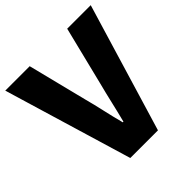

<svg xmlns="http://www.w3.org/2000/svg" viewBox="-204 -897 1050 1050"><g transform="rotate(-45 321.5 -372.0)"><path d="M214 0H428L652 -744H470L386 -405C365 -325 349 -248 328 -167H323C301 -248 287 -325 265 -405L180 -744H-9Z"/></g></svg>

Font: Noto Sans CJK Black
Style: Bold
Weight: 900
Designer: Ryoko NISHIZUKA (kana & ideographs); Paul D. Hunt (Latin, Greek & Cyrillic); Wenlong ZHANG (bopomofo); Sandoll Communica
Foundry: Adobe Systems Incorporated
Version: Version 1.000;PS 1;hotconv 1.0.78;makeotf.lib2.5.61930